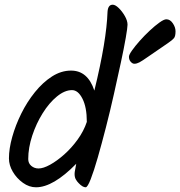

<svg xmlns="http://www.w3.org/2000/svg" viewBox="-20 -791 766 816"><path d="M133 5Q104 5 77.5 -14Q51 -33 34.5 -61Q18 -89 18 -118Q18 -159 32 -209Q46 -259 70.5 -308.5Q95 -358 128.5 -399.5Q162 -441 201 -466Q240 -491 282 -491Q353 -491 381 -406Q407 -512 421 -596Q435 -680 437 -741Q439 -771 459 -771Q470 -771 484.5 -757Q499 -743 510.5 -723Q522 -703 522 -686Q522 -674 514.5 -630.5Q507 -587 493.5 -524.5Q480 -462 464 -390.5Q448 -319 430 -249Q412 -179 395.5 -121.5Q379 -64 365.5 -29.5Q352 5 344 5Q331 5 314 -13Q307 -20 302 -29Q297 -38 297 -52Q297 -59 299.5 -70.5Q302 -82 304 -95Q206 5 133 5ZM144 -75Q164 -75 193 -91Q222 -107 253 -134.5Q284 -162 310 -198Q336 -234 349 -273Q349 -335 330.5 -371.5Q312 -408 286 -408Q255 -408 222 -381Q189 -354 161.5 -310Q134 -266 117 -214.5Q100 -163 100 -115Q100 -97 113 -86Q126 -75 144 -75ZM551 -520Q543 -520 535.5 -528.5Q528 -537 528 -550Q528 -558 541 -576.5Q554 -595 574 -617.5Q594 -640 616.5 -661Q639 -682 658 -695.5Q677 -709 687 -709Q703 -709 714.5 -692Q726 -675 726 -658Q726 -637 719.5 -629Q713 -621 694 -608Q638 -570 611 -551Q584 -532 572.5 -526Q561 -520 551 -520Z"/></svg>

Font: Solitreo
Style: Regular
Weight: 400
Designer: Nathan Gross, Bryan Kirschen, Binghamton University
Foundry: Eli Heuer
Version: Version 1.100; ttfautohint (v1.8.4.7-5d5b)